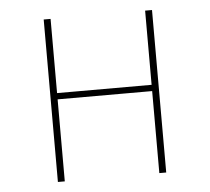

<svg xmlns="http://www.w3.org/2000/svg" viewBox="-43 -565 668 611"><g transform="rotate(-5 291.0 -259.5)"><path d="M442 -262H140V0H118V-519H140V-282H442V-519H464V0H442Z"/></g></svg>

Font: FiraSans
Style: Regular
Weight: 150
Designer: Carrois Corporate & Edenspiekermann AG
Foundry: Carrois Corporate GbR & Edenspiekermann AG
Version: Version 3.106;PS 003.106;hotconv 1.0.70;makeotf.lib2.5.58329